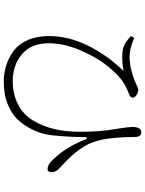

<svg xmlns="http://www.w3.org/2000/svg" viewBox="107 -860 785 1040"><g transform="rotate(90 500.0 -340.5)"><path d="M288.1 -609.4Q254.9 -609.4 230 -618.7Q205.1 -627.9 175.8 -657.2L186.5 -674.8Q242.2 -649.4 287.1 -649.4Q347.7 -649.4 414.1 -675.8Q424.8 -679.7 435.1 -684.6Q445.3 -689.5 449.7 -691.4Q454.1 -693.4 458.5 -694.8Q462.9 -696.3 466.8 -696.3Q483.4 -696.3 496.6 -686Q509.8 -675.8 509.8 -666Q509.8 -654.3 490.2 -646.5Q435.5 -626 405.3 -599.6Q370.1 -571.3 329.6 -519Q289.1 -466.8 252 -380.4Q214.8 -293.9 214.8 -210.9Q214.8 -117.2 273.9 -66.9Q333 -16.6 418 -16.6Q491.2 -16.6 546.4 -45.4Q601.6 -74.2 632.8 -126Q664.1 -177.7 679.2 -240.7Q694.3 -303.7 694.3 -379.9Q694.3 -494.1 679.7 -570.3Q668 -646.5 668 -663.1Q668 -712.9 698.2 -712.9Q722.7 -712.9 722.7 -673.8Q722.7 -578.1 736.3 -502Q740.2 -484.4 745.6 -467.3Q751 -450.2 756.8 -436Q762.7 -421.9 772 -406.7Q781.2 -391.6 788.1 -381.3Q794.9 -371.1 806.2 -357.4Q817.4 -343.8 823.7 -336.4Q830.1 -329.1 842.3 -316.9Q854.5 -304.7 858.9 -300.3Q863.3 -295.9 875 -285.2Q886.7 -274.4 888.7 -272.5Q912.1 -252.9 913.1 -228.5Q913.1 -205.1 896.5 -205.1Q874 -205.1 851.6 -227.5Q781.2 -297.9 740.2 -399.4Q735.4 -413.1 731.4 -417.5Q727.5 -421.9 725.1 -416.5Q722.7 -411.1 722.7 -396.5Q722.7 -321.3 713.9 -234.4Q709 -185.5 690.4 -140.6Q671.9 -95.7 639.2 -55.7Q606.4 -15.6 550.8 8.3Q495.1 32.2 424.8 32.2Q377.9 32.2 335.4 19Q293 5.9 255.9 -21.5Q218.8 -48.8 197.3 -98.1Q175.8 -147.5 175.8 -212.9Q175.8 -318.4 227.1 -422.9Q278.3 -527.3 365.2 -617.2Q328.1 -609.4 288.1 -609.4Z"/></g></svg>

Font: GenYoMin TW TTF ExtraLight
Style: Regular
Weight: 250
Version: Version 1.300